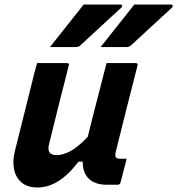

<svg xmlns="http://www.w3.org/2000/svg" viewBox="-20 -817 784 849"><path d="M350 -797H512Q519 -797 520 -792Q521 -787 515 -782Q469 -739 427.5 -701.5Q386 -664 336 -617Q328 -609 317 -609H201Q238 -656 275.5 -703Q313 -750 350 -797ZM574 -797H736Q742 -797 743.5 -792Q745 -787 739 -782Q693 -739 651.5 -701.5Q610 -664 560 -617Q550 -609 541 -609H425Q462 -656 499.5 -703Q537 -750 574 -797ZM144 -538H276Q288 -538 284 -527Q262 -440 240 -353.5Q218 -267 197 -180Q184 -131 231 -131Q258 -131 291 -148.5Q324 -166 368 -212Q380 -261 392 -308.5Q404 -356 418.5 -411Q433 -466 451 -538H580Q591 -538 588 -527Q563 -430 537.5 -328.5Q512 -227 491 -142Q488 -126 493 -121Q499 -115 509 -115H540L513 -10Q510 0 500 0H454Q399 0 372 -27.5Q345 -55 346 -102H327Q281 -42 236.5 -15Q192 12 146 12Q101 12 75 -10.5Q49 -33 42 -69.5Q35 -106 45 -146Q63 -220 82 -294Q101 -368 119 -442Q125 -468 131.5 -492.5Q138 -517 144 -538Z"/></svg>

Font: Recursive Sn Lnr St
Style: Bold Italic
Weight: 700
Italic angle: -15°
Version: Version 1.079;hotconv 1.0.112;makeotfexe 2.5.65598; ttfautoh